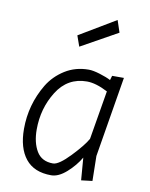

<svg xmlns="http://www.w3.org/2000/svg" viewBox="-83 -781 665 851"><g transform="rotate(10 250.0 -355.5)"><path d="M205 -44Q231 -44 281 -96.5Q331 -149 348 -180L385 -400Q331 -428 291 -428Q204 -428 156 -351.5Q108 -275 108 -180Q108 -121 131 -82.5Q154 -44 205 -44ZM206 9Q129 9 90.5 -39Q52 -87 52 -173Q52 -282 108 -376Q136 -422 183 -451.5Q230 -481 290 -481Q309 -481 340 -471.5Q371 -462 390 -452L396 -472H449L389 -110L391 2L341 8L333 -93Q311 -55 275 -23Q239 9 206 9ZM213 -622 377 -720 395 -666 230 -574Z"/></g></svg>

Font: Lekton
Style: Italic
Weight: 400
Italic angle: -9.3°
Designer: Paolo Mazzetti, Luciano Perondi, Raffaele Flato, Elena Papassissa, Emilio Macchia, Michela Povoleri, Tobias Seemiller, R
Version: Version 3.000